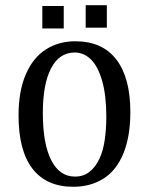

<svg xmlns="http://www.w3.org/2000/svg" viewBox="-20 -707 571 735"><path d="M260 8Q158 8 104.5 -61Q51 -130 51 -265Q51 -359 79 -423Q107 -487 156 -518Q205 -549 268 -549Q372 -549 425.5 -479Q479 -409 479 -278Q479 -185 452.5 -120Q426 -55 376.5 -23.5Q327 8 260 8ZM144 -274Q144 -157 176 -94Q208 -31 267 -31Q300 -31 323 -49.5Q346 -68 360.5 -99Q375 -130 381 -172Q387 -214 387 -259Q387 -342 371 -397.5Q355 -453 328 -479.5Q301 -506 266 -506Q207 -506 175.5 -445.5Q144 -385 144 -274ZM389 -687V-601H308V-687ZM224 -684V-598H142V-684Z"/></svg>

Font: Myanglish
Style: Regular
Weight: 400
Designer: KyawKyaw ( MaYenGone)
Foundry: TattooFont3D
Version: Version 1.003 December 13, 2014